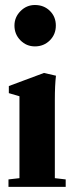

<svg xmlns="http://www.w3.org/2000/svg" viewBox="-20 -732 298 752"><path d="M116.7 -550.3Q83.5 -550.3 60.1 -574Q36.6 -597.7 36.6 -631.8Q36.6 -664.6 60.3 -688.5Q84 -712.4 116.7 -712.4Q151.9 -712.4 175.3 -689.5Q198.7 -666.5 198.7 -631.8Q198.7 -597.2 175 -573.7Q151.4 -550.3 116.7 -550.3ZM13.2 0V-29.3L56.2 -34.2V-355L14.6 -367.2V-395L152.3 -446.3L199.2 -435.5Q194.8 -398.4 194.8 -341.3V-34.2L237.3 -29.3V0Z"/></svg>

Font: Elstob Grade
Style: Regular
Weight: 400
Designer: Peter S. Baker
Version: Version 1.015